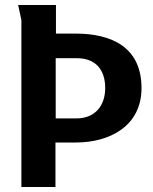

<svg xmlns="http://www.w3.org/2000/svg" viewBox="-20 -752 615 772"><path d="M205 -732H53L66 -671V0H203V-179H285C421 -179 549 -245 549 -398C549 -563 428 -617 283 -617H205ZM288 -276H204V-518H289C365 -518 403 -471 403 -398C403 -327 362 -276 288 -276Z"/></svg>

Font: Rosario
Style: Bold
Weight: 700
Designer: Hector Gatti
Foundry: Omnibus Type
Version: Version 1.100